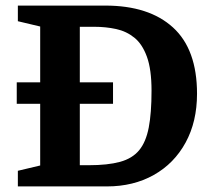

<svg xmlns="http://www.w3.org/2000/svg" viewBox="-20 -668 761 688"><path d="M44 -56 124 -75V-296H40V-373H124V-573L44 -592V-648H357Q514 -648 600 -569.5Q686 -491 686 -332Q686 -232 645 -157Q604 -82 531 -41Q458 0 363 0H44ZM266 -76Q274 -76 282 -76Q290 -76 298 -76Q366 -76 410 -88Q454 -100 478.5 -129.5Q503 -159 513 -211Q523 -263 523 -343Q523 -419 506.5 -464.5Q490 -510 461.5 -533Q433 -556 396 -564Q359 -572 318 -572Q305 -572 292 -572Q279 -572 266 -572V-373H385V-296H266Z"/></svg>

Font: Faustina VF Beta
Style: Regular
Weight: 400
Designer: Alfonso Garcia
Foundry: Omnibus-Type
Version: Version 1.006